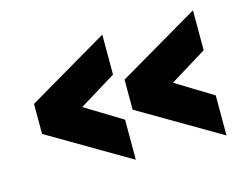

<svg xmlns="http://www.w3.org/2000/svg" viewBox="-75 -626 957 741"><g transform="rotate(-15 403.0 -256.0)"><path d="M60.1 -195.8V-315.9L383.8 -505.9V-346.2L236.8 -255.9L383.8 -166V-5.9ZM421.9 -195.8V-315.9L746.1 -505.9V-346.2L599.1 -255.9L746.1 -166V-5.9Z"/></g></svg>

Font: Messapia Bold
Style: Regular
Weight: 400
Designer: Luca Marsano
Foundry: Collletttivo
Version: Version 1.000;FEAKit 1.0